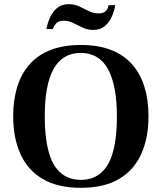

<svg xmlns="http://www.w3.org/2000/svg" viewBox="-20 -887 773 918"><path d="M367 11Q256 11 184.5 -31Q113 -73 78 -150Q43 -227 43 -331Q43 -409 62.5 -472Q82 -535 122 -580Q162 -625 223 -648.5Q284 -672 367 -672Q449 -672 510 -648.5Q571 -625 611 -580Q651 -535 670.5 -472Q690 -409 690 -331Q690 -227 655 -150Q620 -73 548.5 -31Q477 11 367 11ZM367 -27Q402 -27 430 -39.5Q458 -52 479 -76.5Q500 -101 513 -138Q526 -175 532.5 -223Q539 -271 539 -331Q539 -406 528 -462.5Q517 -519 496 -557Q475 -595 442.5 -614.5Q410 -634 367 -634Q322 -634 289.5 -614.5Q257 -595 236 -557Q215 -519 204.5 -462.5Q194 -406 194 -331Q194 -271 200.5 -223Q207 -175 220 -138Q233 -101 254 -76.5Q275 -52 303 -39.5Q331 -27 367 -27ZM426 -744Q398 -744 375 -755Q352 -766 330 -777Q308 -788 284 -788Q261 -788 249.5 -776Q238 -764 233 -748H202Q207 -776 219 -803Q231 -830 252.5 -848.5Q274 -867 308 -867Q337 -867 360 -856Q383 -845 404.5 -834Q426 -823 451 -823Q475 -823 485.5 -834Q496 -845 499 -862H531Q527 -836 515 -808.5Q503 -781 481.5 -762.5Q460 -744 426 -744Z"/></svg>

Font: Frank Ruhl Libre SemiBold
Style: Regular
Weight: 600
Designer: Yanek Iontef
Foundry: Fontef
Version: Version 6.003;gftools[0.9.30]